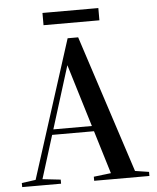

<svg xmlns="http://www.w3.org/2000/svg" viewBox="-55 -843 726 890"><g transform="rotate(-5 308.0 -398.0)"><path d="M12 0V-19L85 -29H104L193 -19V0ZM68 0 282 -669H331L549 0H436L261 -574H279L275 -561L100 0ZM159 -229V-254H422V-229ZM347 0V-19L456 -32H520L604 -19V0ZM176 -739V-796H436V-739Z"/></g></svg>

Font: Source Serif 4 60pt SemiBold
Style: Regular
Weight: 600
Version: Version 4.004;hotconv 1.0.116;makeotfexe 2.5.65601